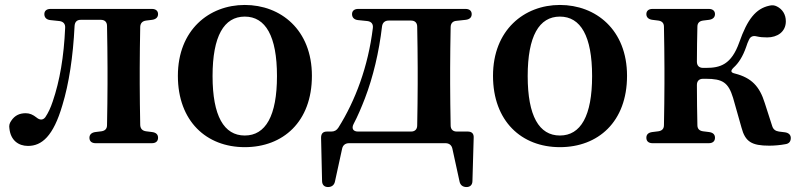

<svg xmlns="http://www.w3.org/2000/svg" viewBox="-20 -571 3224 775"><path d="M93 18C148 18 195 -20 232 -147C258 -232 275 -342 281 -466C282 -482 290 -491 306 -491H387C403 -491 412 -482 412 -466C413 -412 414 -343 414 -296V-232C414 -187 413 -120 412 -66C412 -51 404 -43 389 -41L365 -38C350 -36 341 -28 341 -15C341 -1 350 7 366 7H593C609 7 618 -1 618 -15C618 -29 609 -36 594 -38L570 -41C555 -43 547 -51 546 -66C545 -120 544 -187 544 -232V-296C544 -342 545 -409 546 -463C547 -478 555 -486 570 -488L594 -491C609 -493 618 -501 618 -514C618 -527 609 -535 593 -535H184C168 -535 159 -527 159 -514C159 -501 167 -492 182 -490L220 -486C235 -484 244 -475 243 -459C238 -342 221 -244 193 -162C184 -135 175 -116 163 -98C153 -85 140 -86 127 -97C113 -108 100 -114 84 -114C60 -114 40 -106 25 -83C18 -73 16 -64 18 -52C23 -5 54 18 93 18Z M968 23C1122 23 1239 -79 1239 -265C1239 -451 1113 -551 968 -551C824 -551 698 -450 698 -265C698 -82 813 23 968 23ZM838 -264C838 -425 884 -504 968 -504C1052 -504 1098 -425 1098 -264C1098 -103 1052 -24 968 -24C884 -24 838 -103 838 -264Z M1389 7H1778C1793 7 1803 15 1806 29L1835 162C1838 176 1848 184 1863 184C1878 184 1887 175 1887 159L1892 -15C1893 -32 1884 -40 1868 -40H1824C1808 -40 1799 -49 1799 -65C1798 -119 1797 -186 1797 -232V-296C1797 -341 1798 -408 1799 -461C1799 -477 1808 -486 1823 -487L1860 -491C1876 -493 1884 -501 1884 -514C1884 -527 1875 -535 1859 -535H1426C1410 -535 1401 -527 1401 -514C1401 -501 1409 -492 1424 -490L1463 -486C1479 -484 1487 -474 1485 -458C1466 -302 1414 -164 1346 -56C1339 -45 1330 -40 1317 -40H1300C1284 -40 1276 -32 1276 -15L1280 159C1280 175 1289 184 1304 184C1319 184 1329 176 1332 162L1361 29C1364 15 1374 7 1389 7ZM1407 -70C1424 -102 1439 -138 1453 -174C1486 -260 1510 -361 1522 -464C1524 -480 1534 -488 1549 -488H1639C1655 -488 1664 -479 1664 -463C1665 -410 1666 -342 1666 -296V-232C1666 -186 1665 -119 1664 -65C1664 -49 1655 -40 1639 -40H1425C1406 -40 1398 -52 1407 -70Z M2240 23C2394 23 2511 -79 2511 -265C2511 -451 2385 -551 2240 -551C2096 -551 1970 -450 1970 -265C1970 -82 2085 23 2240 23ZM2110 -264C2110 -425 2156 -504 2240 -504C2324 -504 2370 -425 2370 -264C2370 -103 2324 -24 2240 -24C2156 -24 2110 -103 2110 -264Z M2589 -15C2589 -1 2598 7 2614 7H2841C2857 7 2866 -1 2866 -15C2866 -29 2857 -36 2842 -38L2818 -41C2803 -43 2795 -51 2795 -66C2794 -113 2793 -171 2793 -228C2793 -244 2802 -253 2818 -253H2829C2897 -253 2920 -238 2939 -176L2973 -56C2988 1 3014 17 3085 17C3105 17 3129 15 3150 11C3165 9 3172 0 3172 -14C3172 -27 3163 -35 3148 -37L3124 -40C3110 -42 3101 -49 3097 -62L3067 -155C3046 -223 3013 -257 2947 -274C2929 -278 2928 -285 2941 -298C2961 -316 2978 -342 2992 -382C2995 -393 2999 -401 3003 -410C3009 -424 3020 -428 3035 -424C3048 -421 3061 -420 3077 -420C3117 -420 3152 -442 3152 -485C3152 -513 3138 -534 3116 -545C3106 -550 3097 -551 3085 -548C3031 -536 2997 -494 2964 -400C2932 -310 2887 -297 2830 -297H2818C2802 -297 2793 -306 2793 -322C2793 -368 2794 -420 2795 -463C2795 -478 2803 -486 2818 -488L2842 -491C2857 -493 2866 -501 2866 -514C2866 -527 2857 -535 2841 -535H2614C2598 -535 2589 -527 2589 -514C2589 -501 2598 -493 2613 -491L2637 -488C2652 -486 2660 -478 2660 -463C2661 -409 2662 -342 2662 -296V-232C2662 -187 2661 -120 2660 -66C2660 -51 2652 -43 2637 -41L2613 -38C2598 -36 2589 -29 2589 -15Z"/></svg>

Font: 寒蝉锦书宋Pro Soft
Style: Regular
Weight: 700
Designer: 寒蝉锦书宋{Warren} 思源宋体{Ryoko NISHIZUKA 西塚涼子 (kana & ideographs); Frank Grießhammer (Latin, Greek & Cyrillic); Wenlong ZHANG 
Foundry: Adobe & ChillType
Version: Version 2.000;Glyphs 3.1.1 (3135)